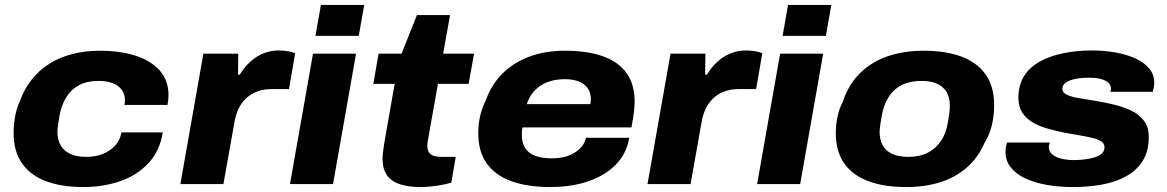

<svg xmlns="http://www.w3.org/2000/svg" viewBox="-20 -744 4717 776"><path d="M317 12Q228 12 165 -12Q102 -36 68.5 -84.5Q35 -133 35 -206Q35 -243 41.5 -276Q48 -309 61 -337Q79 -386 109 -423.5Q139 -461 180.5 -487Q222 -513 273.5 -526Q325 -539 385 -539Q465 -539 527.5 -519Q590 -499 625.5 -459Q661 -419 661 -360Q661 -351 660 -340.5Q659 -330 657 -320H483Q484 -324 484.5 -329Q485 -334 485 -339Q485 -363 472 -381Q459 -399 435 -408Q411 -417 377 -417Q332 -417 300 -400Q268 -383 248.5 -352Q229 -321 221 -279Q218 -260 216 -247.5Q214 -235 213 -227.5Q212 -220 212 -212Q212 -180 225 -157Q238 -134 264 -122Q290 -110 329 -110Q367 -110 397 -122.5Q427 -135 446.5 -157Q466 -179 471 -209H638Q626 -134 580.5 -85Q535 -36 466.5 -12Q398 12 317 12Z M709 0 802 -527H943L942 -442H949Q967 -472 991 -494Q1015 -516 1044 -528Q1073 -540 1105 -540Q1126 -540 1143.5 -537Q1161 -534 1173 -529L1148 -384H1078Q1045 -384 1019 -374Q993 -364 974 -346Q955 -328 943.5 -303Q932 -278 927 -247L883 0Z M1255 -599 1277 -724H1452L1430 -599ZM1152 0 1245 -527H1419L1326 0Z M1682 12Q1631 12 1596 0.5Q1561 -11 1543.5 -36.5Q1526 -62 1526 -103Q1526 -114 1528 -129Q1530 -144 1533 -165L1575 -405H1489L1510 -527H1603L1665 -683H1799L1771 -527H1896L1874 -405H1750L1711 -186Q1709 -178 1708 -169.5Q1707 -161 1707 -155Q1707 -133 1719.5 -121.5Q1732 -110 1764 -110H1822L1804 -6Q1789 -1 1767 3Q1745 7 1722 9.5Q1699 12 1682 12Z M2205 12Q2114 12 2048.5 -11Q1983 -34 1948 -82.5Q1913 -131 1913 -205Q1913 -243 1921 -277Q1929 -311 1944 -340Q1967 -404 2012 -448Q2057 -492 2120.5 -515.5Q2184 -539 2263 -539Q2354 -539 2417 -516.5Q2480 -494 2512.5 -448.5Q2545 -403 2545 -333Q2545 -317 2542.5 -293.5Q2540 -270 2532 -229H2092Q2090 -222 2089.5 -214.5Q2089 -207 2089 -200Q2089 -167 2102.5 -145.5Q2116 -124 2143.5 -114Q2171 -104 2211 -104Q2237 -104 2260 -109.5Q2283 -115 2301 -126Q2319 -137 2331.5 -152Q2344 -167 2348 -187H2523Q2515 -139 2489 -102.5Q2463 -66 2421 -40.5Q2379 -15 2324.5 -1.5Q2270 12 2205 12ZM2109 -323H2366Q2367 -329 2367.5 -334.5Q2368 -340 2368 -344Q2368 -370 2355 -388Q2342 -406 2318.5 -415Q2295 -424 2264 -424Q2222 -424 2191 -411.5Q2160 -399 2139.5 -376.5Q2119 -354 2109 -323Z M2597 0 2690 -527H2831L2830 -442H2837Q2855 -472 2879 -494Q2903 -516 2932 -528Q2961 -540 2993 -540Q3014 -540 3031.5 -537Q3049 -534 3061 -529L3036 -384H2966Q2933 -384 2907 -374Q2881 -364 2862 -346Q2843 -328 2831.5 -303Q2820 -278 2815 -247L2771 0Z M3143 -599 3165 -724H3340L3318 -599ZM3040 0 3133 -527H3307L3214 0Z M3642 12Q3553 12 3489 -12Q3425 -36 3391.5 -84.5Q3358 -133 3358 -206Q3358 -241 3365 -273Q3372 -305 3386 -332Q3409 -402 3455.5 -448Q3502 -494 3567.5 -516.5Q3633 -539 3713 -539Q3803 -539 3866.5 -515Q3930 -491 3964 -442.5Q3998 -394 3998 -320Q3998 -274 3988 -235Q3978 -196 3958 -164Q3932 -105 3886 -65.5Q3840 -26 3778.5 -7Q3717 12 3642 12ZM3651 -110Q3697 -110 3730 -127Q3763 -144 3783.5 -175Q3804 -206 3811 -249Q3815 -271 3816.5 -283.5Q3818 -296 3818.5 -303.5Q3819 -311 3819 -317Q3819 -348 3806.5 -370.5Q3794 -393 3769 -405Q3744 -417 3704 -417Q3658 -417 3625 -400.5Q3592 -384 3572 -352.5Q3552 -321 3544 -278Q3540 -257 3538.5 -244.5Q3537 -232 3536 -224.5Q3535 -217 3535 -211Q3535 -180 3547.5 -157Q3560 -134 3586 -122Q3612 -110 3651 -110Z M4315 12Q4261 12 4212 3.5Q4163 -5 4125 -22.5Q4087 -40 4065.5 -67Q4044 -94 4044 -130Q4044 -139 4045.5 -149Q4047 -159 4050 -168H4223Q4221 -163 4220 -158.5Q4219 -154 4219 -150Q4219 -132 4233 -120Q4247 -108 4270.5 -102.5Q4294 -97 4322 -97Q4341 -97 4362 -99.5Q4383 -102 4402 -107.5Q4421 -113 4432.5 -123Q4444 -133 4444 -149Q4444 -164 4431 -172.5Q4418 -181 4395.5 -186.5Q4373 -192 4343.5 -197Q4314 -202 4281 -208Q4247 -215 4213.5 -224.5Q4180 -234 4153.5 -249.5Q4127 -265 4111.5 -289Q4096 -313 4096 -348Q4096 -400 4119 -436.5Q4142 -473 4183 -495.5Q4224 -518 4278 -529Q4332 -540 4393 -540Q4443 -540 4488 -532Q4533 -524 4568.5 -508Q4604 -492 4624.5 -467.5Q4645 -443 4645 -410Q4645 -400 4643 -389.5Q4641 -379 4639 -373H4468Q4469 -378 4469.5 -381Q4470 -384 4470 -386Q4470 -401 4458 -411Q4446 -421 4426.5 -425.5Q4407 -430 4383 -430Q4368 -430 4349.5 -428.5Q4331 -427 4313.5 -422Q4296 -417 4285 -408Q4274 -399 4274 -385Q4274 -369 4293 -360.5Q4312 -352 4343 -347Q4374 -342 4410 -336Q4446 -330 4483 -321Q4520 -312 4552 -297Q4584 -282 4603.5 -256Q4623 -230 4623 -190Q4623 -133 4598.5 -94Q4574 -55 4531.5 -31.5Q4489 -8 4433.5 2Q4378 12 4315 12Z"/></svg>

Font: Archivo SemiExpanded ExtraBold
Style: Italic
Weight: 800
Width: 6
Italic angle: -10°
Designer: Hector Gatti
Foundry: Omnibus-Type
Version: Version 2.001